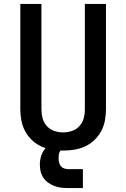

<svg xmlns="http://www.w3.org/2000/svg" viewBox="-20 -755 640 973"><path d="M300 8Q271 8 243 3.5Q215 -1 189 -13Q163 -25 142 -45Q121 -65 107.5 -90Q94 -115 88.5 -143.5Q83 -172 83 -200V-735H190V-200Q190 -177 196 -155Q202 -133 217.5 -116Q233 -99 255 -91.5Q277 -84 300 -84Q323 -84 345 -91.5Q367 -99 382.5 -116Q398 -133 404 -155Q410 -177 410 -200V-735H517V-200Q517 -172 511.5 -143.5Q506 -115 492.5 -90Q479 -65 458 -45Q437 -25 411 -13Q385 -1 357 3.5Q329 8 300 8ZM325 198Q307 198 289.5 196Q272 194 255.5 187.5Q239 181 224.5 171Q210 161 200 146Q190 131 186 114Q182 97 182 79Q182 55 189.5 32.5Q197 10 213.5 -6.5Q230 -23 253 -30Q276 -37 300 -37V0Q293 0 288 6Q283 12 280.5 19Q278 26 277.5 33.5Q277 41 277 49Q277 59 279.5 69Q282 79 288.5 87Q295 95 305 98.5Q315 102 325 102H400V198Z"/></svg>

Font: Iosevka Curly SmBdEx
Style: Regular
Weight: 600
Width: 7
Monospace: yes
Designer: Belleve Invis
Foundry: Belleve Invis
Version: Version 11.1.0; ttfautohint (v1.8.3)